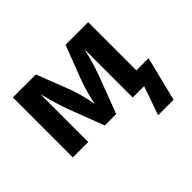

<svg xmlns="http://www.w3.org/2000/svg" viewBox="-155 -793 1237 1237"><g transform="rotate(-45 463.0 -174.5)"><path d="M727.5 0H623.5V-328.1L624 -437.5H623.5Q610.4 -381.3 598.1 -340.6Q585.9 -299.8 568.8 -252.4L473.1 0H369.1L276.4 -242.7Q252.4 -305.7 218.3 -436V-319.8V0H78.1V-546.4H287.1L368.2 -338.9Q404.8 -244.6 420.9 -144.5H421.9Q428.7 -180.7 441.4 -227.3Q454.1 -273.9 469.2 -314.9L558.1 -546.4H764.2V-106.9H875L799.8 196.3H658.7Z"/></g></svg>

Font: Viking Open Sans
Style: Bold
Weight: 700
Foundry: Ascender Corporation
Version: Version 2.001